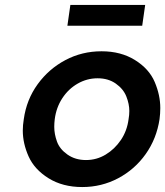

<svg xmlns="http://www.w3.org/2000/svg" viewBox="-20 -745 667 775"><path d="M312 10Q233 10 176 -25.5Q119 -61 95.5 -113.5Q72 -166 72 -218Q72 -240 76 -264Q87 -343 132 -405Q177 -467 244 -502.5Q311 -538 390 -538Q468 -538 525 -502.5Q582 -467 604.5 -414Q627 -361 627 -309Q627 -287 624 -264Q612 -185 568 -123Q524 -61 457 -25.5Q390 10 312 10ZM327 -99Q370 -99 406.5 -121Q443 -143 468 -180Q493 -217 499 -264Q502 -281 502 -297Q502 -325 490 -355.5Q478 -386 447.5 -407.5Q417 -429 374 -429Q331 -429 293.5 -407.5Q256 -386 231.5 -348.5Q207 -311 201 -264Q199 -248 199 -233Q199 -204 210 -173.5Q221 -143 252.5 -121Q284 -99 327 -99ZM252 -641 264 -725H566L554 -641Z"/></svg>

Font: Lexend Med
Style: Italic
Weight: 500
Italic angle: -8.13011°
Designer: Bonnie Shaver-Troup, Thomas Jockin
Foundry: Lexend
Version: Version 1.007